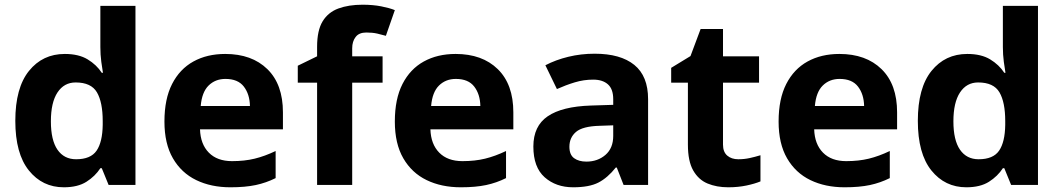

<svg xmlns="http://www.w3.org/2000/svg" viewBox="-20 -785 4504 815"><path d="M251 10Q160 10 102.5 -61.5Q45 -133 45 -272Q45 -412 103 -484Q161 -556 255 -556Q314 -556 352 -533Q390 -510 412 -476H417Q414 -492 410 -522.5Q406 -553 406 -585V-760H555V0H441L412 -71H406Q384 -37 347 -13.5Q310 10 251 10ZM303 -109Q365 -109 390 -145.5Q415 -182 416 -255V-271Q416 -351 391.5 -393Q367 -435 301 -435Q252 -435 224 -392.5Q196 -350 196 -270Q196 -190 224 -149.5Q252 -109 303 -109Z M936 -556Q1049 -556 1115 -491.5Q1181 -427 1181 -308V-236H829Q831 -173 866.5 -137Q902 -101 965 -101Q1018 -101 1061 -111.5Q1104 -122 1150 -144V-29Q1110 -9 1065.5 0.5Q1021 10 958 10Q876 10 813 -20.5Q750 -51 714 -113Q678 -175 678 -269Q678 -365 710.5 -428.5Q743 -492 801 -524Q859 -556 936 -556ZM937 -450Q894 -450 865.5 -422Q837 -394 832 -335H1041Q1040 -385 1015 -417.5Q990 -450 937 -450Z M1604 -434H1475V0H1326V-434H1244V-506L1326 -546V-586Q1326 -656 1349.5 -694.5Q1373 -733 1416.5 -749Q1460 -765 1519 -765Q1563 -765 1598.5 -758Q1634 -751 1656 -742L1618 -633Q1601 -638 1581 -642.5Q1561 -647 1535 -647Q1504 -647 1489.5 -628Q1475 -609 1475 -580V-546H1604Z M1914 -556Q2027 -556 2093 -491.5Q2159 -427 2159 -308V-236H1807Q1809 -173 1844.5 -137Q1880 -101 1943 -101Q1996 -101 2039 -111.5Q2082 -122 2128 -144V-29Q2088 -9 2043.5 0.5Q1999 10 1936 10Q1854 10 1791 -20.5Q1728 -51 1692 -113Q1656 -175 1656 -269Q1656 -365 1688.5 -428.5Q1721 -492 1779 -524Q1837 -556 1914 -556ZM1915 -450Q1872 -450 1843.5 -422Q1815 -394 1810 -335H2019Q2018 -385 1993 -417.5Q1968 -450 1915 -450Z M2504 -557Q2614 -557 2672.5 -509.5Q2731 -462 2731 -364V0H2627L2598 -74H2594Q2559 -30 2520 -10Q2481 10 2413 10Q2340 10 2292 -32.5Q2244 -75 2244 -163Q2244 -250 2305 -291.5Q2366 -333 2488 -337L2583 -340V-364Q2583 -407 2560.5 -427Q2538 -447 2498 -447Q2458 -447 2420 -435.5Q2382 -424 2344 -407L2295 -508Q2339 -531 2392.5 -544Q2446 -557 2504 -557ZM2525 -251Q2453 -249 2425 -225Q2397 -201 2397 -162Q2397 -128 2417 -113.5Q2437 -99 2469 -99Q2517 -99 2550 -127.5Q2583 -156 2583 -208V-253Z M3114 -109Q3139 -109 3162 -114Q3185 -119 3208 -126V-15Q3184 -5 3148.5 2.5Q3113 10 3071 10Q3022 10 2983.5 -6Q2945 -22 2922.5 -61.5Q2900 -101 2900 -171V-434H2829V-497L2911 -547L2954 -662H3049V-546H3202V-434H3049V-171Q3049 -140 3067 -124.5Q3085 -109 3114 -109Z M3543 -556Q3656 -556 3722 -491.5Q3788 -427 3788 -308V-236H3436Q3438 -173 3473.5 -137Q3509 -101 3572 -101Q3625 -101 3668 -111.5Q3711 -122 3757 -144V-29Q3717 -9 3672.5 0.5Q3628 10 3565 10Q3483 10 3420 -20.5Q3357 -51 3321 -113Q3285 -175 3285 -269Q3285 -365 3317.5 -428.5Q3350 -492 3408 -524Q3466 -556 3543 -556ZM3544 -450Q3501 -450 3472.5 -422Q3444 -394 3439 -335H3648Q3647 -385 3622 -417.5Q3597 -450 3544 -450Z M4082 10Q3991 10 3933.5 -61.5Q3876 -133 3876 -272Q3876 -412 3934 -484Q3992 -556 4086 -556Q4145 -556 4183 -533Q4221 -510 4243 -476H4248Q4245 -492 4241 -522.5Q4237 -553 4237 -585V-760H4386V0H4272L4243 -71H4237Q4215 -37 4178 -13.5Q4141 10 4082 10ZM4134 -109Q4196 -109 4221 -145.5Q4246 -182 4247 -255V-271Q4247 -351 4222.5 -393Q4198 -435 4132 -435Q4083 -435 4055 -392.5Q4027 -350 4027 -270Q4027 -190 4055 -149.5Q4083 -109 4134 -109Z"/></svg>

Font: Noto Sans Gurmukhi UI
Style: Bold
Weight: 700
Designer: Jelle Bosma - Monotype Design Team
Foundry: Monotype Imaging Inc.
Version: Version 2.004; ttfautohint (v1.8.4.7-5d5b)